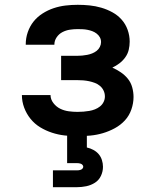

<svg xmlns="http://www.w3.org/2000/svg" viewBox="-20 -558 640 798"><path d="M302 8Q275 8 248.5 5Q222 2 196 -6.5Q170 -15 147 -29Q124 -43 107 -64Q90 -85 80.5 -110.5Q71 -136 71 -163H190Q190 -145 202 -129.5Q214 -114 230.5 -106Q247 -98 265.5 -95.5Q284 -93 302 -93Q315 -93 327 -94Q339 -95 351 -97Q363 -99 374.5 -103.5Q386 -108 395.5 -115.5Q405 -123 410.5 -134Q416 -145 416 -157Q416 -170 410.5 -181.5Q405 -193 395.5 -201Q386 -209 374 -213.5Q362 -218 350 -220.5Q338 -223 325.5 -224Q313 -225 300 -225H234V-326H300Q311 -326 321.5 -327Q332 -328 342.5 -330Q353 -332 363 -336Q373 -340 381.5 -346.5Q390 -353 395 -363Q400 -373 400 -383Q400 -383 400 -383Q400 -383 400 -383Q400 -394 395 -403Q390 -412 381.5 -418.5Q373 -425 363.5 -428.5Q354 -432 344 -434Q334 -436 323.5 -436.5Q313 -437 303 -437Q286 -437 270 -434.5Q254 -432 239.5 -424.5Q225 -417 215.5 -403Q206 -389 206 -373Q206 -373 206 -373Q206 -373 206 -372H87Q87 -373 87 -373.5Q87 -374 87 -374Q87 -400 95.5 -424.5Q104 -449 119.5 -468.5Q135 -488 157 -502Q179 -516 203 -524Q227 -532 252 -535Q277 -538 303 -538Q328 -538 352.5 -535.5Q377 -533 401 -526Q425 -519 447 -507Q469 -495 485.5 -476.5Q502 -458 510.5 -434Q519 -410 519 -385Q519 -368 515 -351Q511 -334 500.5 -319.5Q490 -305 476 -294.5Q462 -284 447 -277Q465 -269 482 -257.5Q499 -246 511.5 -230.5Q524 -215 529.5 -195Q535 -175 535 -155Q535 -129 526 -103Q517 -77 499 -57.5Q481 -38 457 -25Q433 -12 407.5 -4.5Q382 3 355.5 5.5Q329 8 302 8ZM200 220V150H300Q304 150 308 149.5Q312 149 316 147.5Q320 146 323 142.5Q326 139 326 135Q326 131 323 127.5Q320 124 316 122.5Q312 121 308 120.5Q304 120 300 120H259V0H341V55Q355 58 368 65Q381 72 390 82.5Q399 93 403.5 107Q408 121 408 135Q408 155 399.5 173Q391 191 374.5 201.5Q358 212 338.5 216Q319 220 300 220Z"/></svg>

Font: Iosevka Curly Extended
Style: Bold
Weight: 700
Width: 7
Monospace: yes
Designer: Belleve Invis
Foundry: Belleve Invis
Version: Version 11.1.0; ttfautohint (v1.8.3)